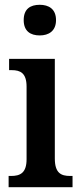

<svg xmlns="http://www.w3.org/2000/svg" viewBox="-20 -782 337 802"><path d="M146 -634C183 -634 214 -652 214 -698C214 -745 183 -762 146 -762C107 -762 79 -745 79 -698C79 -652 107 -634 146 -634ZM16 0H283V-47H273C235 -47 209 -59 209 -120V-536H18V-489H29C65 -489 91 -477 91 -420V-117C91 -59 64 -47 26 -47H16Z"/></svg>

Font: Noto Serif Devanagari Condensed SemiBold
Style: Regular
Weight: 600
Width: 3
Designer: Universal Thirst, Indian Type Foundry and the Monotype Design Team
Foundry: Monotype Imaging Inc.
Version: Version 2.004